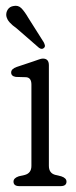

<svg xmlns="http://www.w3.org/2000/svg" viewBox="-20 -634 260 654"><path d="M146.5 -412V-69Q146.5 -43.5 169.5 -38L188.5 -33.5Q206.5 -27.5 206.5 -15.5Q206.5 0 186.5 0H46Q26 0 26 -15.5Q26 -27.5 44 -33.5L64 -38Q87 -44 87 -69V-346Q87 -369.5 69 -371L34 -372Q18 -374.5 18 -387Q18 -399.5 37 -406L92.5 -424.5Q103 -428 111.8 -431.2Q120.5 -434.5 126 -434.5Q146.5 -434.5 146.5 -412ZM76.5 -573 129 -490Q131.5 -485 132.8 -480Q134 -475 130 -471Q123 -464 113 -471L36.5 -537.5Q21.5 -548 12.8 -557.8Q4 -567.5 1.5 -579.5Q0 -591.5 6.5 -601.5Q13 -611.5 26 -613.5Q42 -617 53 -605.8Q64 -594.5 76.5 -573Z"/></svg>

Font: Fraunces 144pt S100 Light
Style: Regular
Weight: 300
Version: Version 1.000; ttfautohint (v1.8.3)